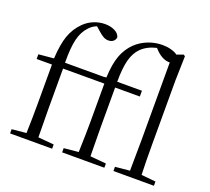

<svg xmlns="http://www.w3.org/2000/svg" viewBox="-135 -983 1260 1154"><g transform="rotate(20 495.0 -406.5)"><path d="M698 -27 791 -36 793 -227V-729H790Q746 -729 703 -772L691 -785Q631 -771 595 -735Q564 -704 550 -652Q536 -600 536 -512H694V-475H536V-227L538 -36L640 -27V0H370V-27L463 -36Q467 -162 467 -227V-475H203V-227L205 -36L306 -27V0H37V-27L129 -36Q132 -131 132 -227V-475H34V-505L131 -514Q136 -605 155.5 -660.5Q175 -716 216 -757Q244 -785 279 -799Q314 -813 350 -813Q385 -813 411.5 -800Q438 -787 445 -764Q444 -748 432 -737.5Q420 -727 400 -727Q383 -727 367 -736Q351 -745 327 -767L308 -784Q280 -773 261 -752Q228 -718 214.5 -663.5Q201 -609 202 -512H447L466 -514Q470 -603 490 -656Q510 -709 549 -747Q583 -779 627 -796Q671 -813 717 -813Q746 -813 772 -806Q798 -799 814 -787L856 -802L866 -795L862 -639V-227Q862 -123 865 -36L957 -27V0H698Z"/></g></svg>

Font: GL-CurulMinamoto Light
Style: Regular
Weight: 300
Designer: Eunice (kana); Ryoko NISHIZUKA 西塚涼子 (ideographs); Frank Grießhammer (Latin, Greek & Cyrillic); Wenlong ZHANG
Foundry: Gutenberg Labo; Adobe
Version: Version 1.002